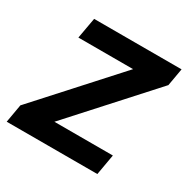

<svg xmlns="http://www.w3.org/2000/svg" viewBox="-137 -646 756 764"><g transform="rotate(30 240.5 -264.0)"><path d="M152.3 -94.7H420.9L404.3 0H-12.2L2.4 -83.5L318.8 -432.6H67.4L84.5 -528.3H486.3L472.2 -447.8Z"/></g></svg>

Font: Roboto Medium
Style: Italic
Weight: 500
Italic angle: -12°
Designer: Google
Version: Version 2.134; 2016